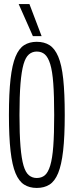

<svg xmlns="http://www.w3.org/2000/svg" viewBox="-20 -916 363 946"><path d="M161 10Q125 10 99 -6.5Q73 -23 56.5 -62.5Q40 -102 32 -172Q24 -242 24 -349Q24 -457 32 -527Q40 -597 56.5 -637Q73 -677 99 -693.5Q125 -710 161 -710Q198 -710 224 -693.5Q250 -677 267 -637Q284 -597 291.5 -527Q299 -457 299 -350Q299 -243 291 -173Q283 -103 266.5 -63Q250 -23 224 -6.5Q198 10 161 10ZM161 -39Q185 -39 201 -52.5Q217 -66 227.5 -100.5Q238 -135 242.5 -195.5Q247 -256 247 -349Q247 -444 242.5 -505Q238 -566 227.5 -600Q217 -634 201 -648Q185 -662 161 -662Q139 -662 122.5 -648Q106 -634 96 -599.5Q86 -565 81 -504Q76 -443 76 -349Q76 -255 81 -194.5Q86 -134 96 -100Q106 -66 122.5 -52.5Q139 -39 161 -39ZM142 -738 72 -896H125L185 -738Z"/></svg>

Font: Georama ExtraCondensed Light
Style: Regular
Weight: 300
Width: 2
Designer: Jean-Baptiste Levee
Foundry: Production Type
Version: Version 1.000